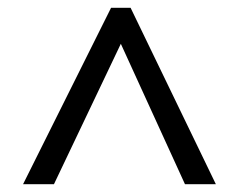

<svg xmlns="http://www.w3.org/2000/svg" viewBox="-20 -790 612 491"><path d="M39 -319 264 -770H314L532 -319H453L289 -678L118 -319Z"/></svg>

Font: Noto Sans Tamil UI
Style: Regular
Weight: 400
Designer: Jelle Bosma - Monotype Design Team
Foundry: Monotype Imaging Inc.
Version: Version 2.004; ttfautohint (v1.8.4.7-5d5b)